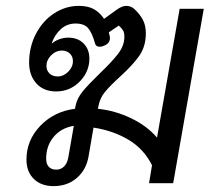

<svg xmlns="http://www.w3.org/2000/svg" viewBox="-20 -623 715 653"><path d="M70 -80Q70 -146 117 -195Q164 -244 235 -253L237 -263Q242 -289 261.5 -312.5Q281 -336 319 -373Q361 -413 382 -440.5Q403 -468 403 -498Q403 -512 398.5 -519.5Q394 -527 384 -536L350 -513Q354 -499 354 -494Q354 -476 335 -468Q327 -464 319 -464Q306 -464 303 -476Q293 -512 279.5 -527.5Q266 -543 237 -543Q208 -543 187 -524Q166 -505 156 -476H158Q168 -485 183 -490Q198 -495 212 -495Q245 -495 264.5 -475Q284 -455 284 -424Q284 -379 251 -345.5Q218 -312 171 -312Q128 -312 103.5 -339.5Q79 -367 79 -410Q79 -463 102 -507.5Q125 -552 164 -577.5Q203 -603 248 -603Q279 -603 299 -592Q319 -581 334 -559L377 -590Q395 -603 409 -603Q424 -603 435 -594Q456 -575 466 -555.5Q476 -536 476 -510Q476 -465 453.5 -433Q431 -401 388 -362Q355 -332 337.5 -311Q320 -290 315 -263L313 -253Q371 -247 425.5 -221Q480 -195 514 -155L591 -593H673L569 0H487L497 -61Q469 -117 416.5 -148Q364 -179 298 -189L281 -90Q273 -45 241 -17.5Q209 10 162 10Q120 10 95 -14.5Q70 -39 70 -80ZM228 -415Q228 -431 217.5 -441Q207 -451 191 -451Q170 -451 154 -435Q138 -419 138 -399Q138 -383 148.5 -373Q159 -363 176 -363Q196 -363 212 -379Q228 -395 228 -415ZM212 -86 231 -195Q188 -188 162.5 -157.5Q137 -127 137 -84Q137 -65 146 -55.5Q155 -46 172 -46Q186 -46 197 -56Q208 -66 212 -86Z"/></svg>

Font: Niramit
Style: Italic
Weight: 400
Italic angle: -10°
Version: Version 1.000; ttfautohint (v1.6)